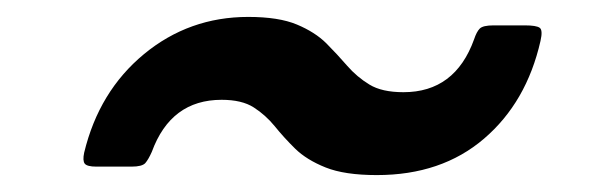

<svg xmlns="http://www.w3.org/2000/svg" viewBox="-20 -540 728 227"><path d="M242 -422Q182 -422 159.5 -360.5Q155.5 -351.5 151.8 -347.2Q148 -343 135.5 -343H94Q83 -343 80.2 -346.5Q77.5 -350 79.5 -359.5Q97 -432 150.2 -476Q203.5 -520 273.5 -520Q309.5 -520 331 -511Q352.5 -502 365.8 -488.8Q379 -475.5 390.5 -462.2Q402 -449 416.8 -440Q431.5 -431 457 -431Q518 -431 540.5 -493.5Q543.5 -502.5 547.2 -506.2Q551 -510 563.5 -510H600.5Q614 -510 618 -507.2Q622 -504.5 619 -491.5Q602.5 -419 552.2 -376Q502 -333 425.5 -333Q387.5 -333 365 -342Q342.5 -351 329 -364.2Q315.5 -377.5 304.8 -390.8Q294 -404 280 -413Q266 -422 242 -422Z"/></svg>

Font: Besley*
Style: Bold Italic
Weight: 700
Italic angle: -13°
Designer: Owen Earl
Foundry: indestructible type*
Version: Version 2.000; ttfautohint (v1.8.3)